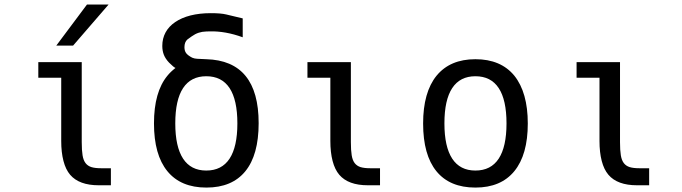

<svg xmlns="http://www.w3.org/2000/svg" viewBox="-20 -825 3050 859"><path d="M307.1 -621.1 465.8 -804.7H369.1L231.9 -621.1ZM476.1 -72.3H432.6Q405.3 -72.3 388.9 -77.4Q372.6 -82.5 362.8 -95.2Q353 -107.9 349.4 -130.1Q345.7 -152.3 345.7 -189V-546.9H151.4V-477.1H253.9V-194.3Q253.9 -143.6 263.9 -105Q273.9 -66.4 293.9 -43Q334 3.9 421.9 3.9H476.1Z M1137.2 -273.9Q1137.2 -553.7 902.8 -560.1Q873 -561 862.3 -562Q850.1 -562.5 839.8 -566.9Q820.3 -577.1 812.7 -587.4Q805.2 -597.7 805.2 -613.8Q805.2 -636.7 818.4 -648.4L837.4 -662.1Q853 -673.3 868.7 -678.5Q884.3 -683.6 902.3 -684.1L918 -684.6Q988.3 -686.5 1065.9 -658.2V-742.7L992.2 -760.3Q968.3 -766.1 923.3 -766.1Q873 -766.1 832.5 -755.9Q792 -745.6 763.7 -726.1Q735.4 -707 720.7 -679.9Q706.1 -652.8 706.1 -619.6Q706.1 -597.7 713.1 -579.8Q720.2 -562 736.3 -544.9Q757.3 -523.9 765.1 -521Q743.2 -503.9 729 -486.3Q668.9 -413.6 668.9 -272.9Q668.9 -132.3 728.8 -59.1Q788.6 14.2 903.3 14.2Q1018.1 14.2 1077.6 -58.8Q1137.2 -131.8 1137.2 -273.9ZM764.2 -272.9Q764.2 -377.9 799.1 -430.9Q834 -483.9 902.8 -483.9Q972.2 -483.9 1007.1 -430.9Q1042 -377.9 1042 -272.9Q1042 -168.5 1007.1 -115.2Q972.2 -62 902.8 -62Q834 -62 799.1 -115.2Q764.2 -168.5 764.2 -272.9Z M1680.2 3.9V-72.3H1636.7Q1609.4 -72.3 1593 -77.4Q1576.7 -82.5 1566.9 -95.2Q1557.1 -107.9 1553.5 -130.1Q1549.8 -152.3 1549.8 -189V-546.9H1355.5V-477.1H1458V-194.3Q1458 -143.6 1468 -105Q1478 -66.4 1498 -43Q1538.1 3.9 1626 3.9Z M2341.3 -272.5Q2341.3 -411.1 2281.2 -486.3Q2220.7 -560.1 2106.9 -560.1Q1993.7 -560.1 1933.1 -486.3Q1873 -412.1 1873 -272.5Q1873 -131.8 1932.6 -58.8Q1992.2 14.2 2106.9 14.2Q2221.2 14.2 2281.2 -59.3Q2341.3 -132.8 2341.3 -272.5ZM1968.3 -272.9Q1968.3 -377.9 2003.2 -430.9Q2038.1 -483.9 2106.9 -483.9Q2176.3 -483.9 2211.2 -430.9Q2246.1 -377.9 2246.1 -272.9Q2246.1 -168.5 2211.2 -115.2Q2176.3 -62 2106.9 -62Q2038.1 -62 2003.2 -115.2Q1968.3 -168.5 1968.3 -272.9Z M2884.3 3.9V-72.3H2840.8Q2813.5 -72.3 2797.1 -77.4Q2780.8 -82.5 2771 -95.2Q2761.2 -107.9 2757.6 -130.1Q2753.9 -152.3 2753.9 -189V-546.9H2559.6V-477.1H2662.1V-194.3Q2662.1 -143.6 2672.1 -105Q2682.1 -66.4 2702.1 -43Q2742.2 3.9 2830.1 3.9Z"/></svg>

Font: Hack Dev
Style: Regular
Weight: 400
Designer: Christopher Simpkins
Foundry: Christopher Simpkins
Version: Version 2.0315